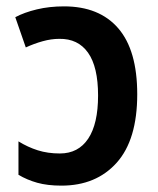

<svg xmlns="http://www.w3.org/2000/svg" viewBox="-20 -573 496 603"><path d="M181 -553Q292 -553 351.5 -484Q411 -415 411 -277Q411 -134 346.5 -62Q282 10 173 10Q129 10 97 1Q65 -8 38 -24V-129Q67 -111 98.5 -101Q130 -91 168 -91Q226 -91 257 -137.5Q288 -184 288 -273Q288 -363 256.5 -407.5Q225 -452 166 -451Q141 -451 114 -443.5Q87 -436 61 -424L28 -519Q56 -534 95.5 -543.5Q135 -553 181 -553Z"/></svg>

Font: Noto Sans SemiCondensed SemiBold
Style: Regular
Weight: 600
Width: 4
Designer: Monotype Design Team
Foundry: Monotype Imaging Inc.
Version: Version 2.013; ttfautohint (v1.8.4.7-5d5b)